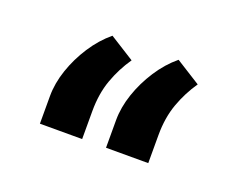

<svg xmlns="http://www.w3.org/2000/svg" viewBox="-51 -307 499 393"><g transform="rotate(20 198.0 -110.0)"><path d="M138 -220 192 -186Q174 -160 163 -129.5Q152 -99 152 -61V0H60V-60Q60 -88 70 -117.5Q80 -147 97.5 -174Q115 -201 138 -220ZM282 -220 336 -186Q318 -160 307 -129.5Q296 -99 296 -61V0H204V-60Q204 -88 214 -117.5Q224 -147 241.5 -174Q259 -201 282 -220Z"/></g></svg>

Font: Placeholder Sans Medium
Style: Regular
Weight: 500
Designer: The Branx Europe S.L
Version: Version 1.006;Fontself Maker 3.5.7